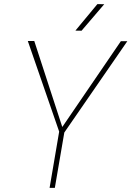

<svg xmlns="http://www.w3.org/2000/svg" viewBox="-20 -910 637 930"><path d="M281.7 -294.9 565.4 -710.4H596.7L291.5 -268.1L245.6 0H220.2L266.6 -272.5L114.7 -711.4H146ZM451.7 -890.1 484.9 -889.6 375 -761.2 345.2 -761.7Z"/></svg>

Font: Roboto Mono Thin
Style: Italic
Weight: 250
Designer: Google
Version: Version 2.000985; 2015; ttfautohint (v1.3)